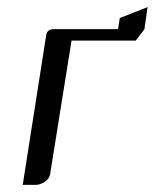

<svg xmlns="http://www.w3.org/2000/svg" viewBox="-20 -520 435 540"><path d="M43.9 0 109.9 -420.9Q112.8 -438 130.9 -438H312L316.9 -469.2L395 -500L386.2 -438L361.8 -405.8H181.2L121.1 -30.8Q118.7 -16.6 106 -8.8Q92.8 0 80.1 0Z"/></svg>

Font: Hhenum
Style: Italic
Weight: 400
Designer: T. Christopher White
Version: Version 1.0